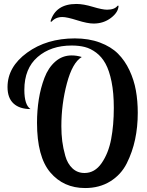

<svg xmlns="http://www.w3.org/2000/svg" viewBox="-20 -944 742 970"><path d="M18 -504Q18 -606 117 -678Q216 -750 358 -750Q429 -750 485 -729Q541 -708 576 -673Q611 -638 634 -589Q657 -540 666.5 -487Q676 -434 676 -374Q676 -303 662.5 -239.5Q649 -176 620.5 -119Q592 -62 537.5 -28Q483 6 410 6Q301 6 234 -73Q167 -152 167 -324Q167 -385 176 -442Q185 -499 204.5 -550.5Q224 -602 259.5 -633Q295 -664 342 -664Q368 -664 393 -656Q346 -628 318 -523Q290 -418 290 -306Q290 -266 294.5 -230.5Q299 -195 310 -156Q321 -117 346 -93.5Q371 -70 407 -70Q459 -70 493.5 -120Q528 -170 541.5 -241Q555 -312 555 -399Q555 -475 543.5 -531.5Q532 -588 513 -622.5Q494 -657 466 -678Q438 -699 408.5 -706.5Q379 -714 342 -714Q237 -714 170 -656Q103 -598 103 -490Q103 -414 134 -393Q79 -393 48.5 -421Q18 -449 18 -504ZM235 -836Q261 -924 366 -924Q401 -924 449 -909.5Q497 -895 521 -895Q559 -895 574 -915H579Q578 -882 540.5 -853.5Q503 -825 453 -825Q422 -825 370 -841.5Q318 -858 295 -858Q261 -858 240 -834Z"/></svg>

Font: Lobster Two
Style: Regular
Weight: 400
Designer: Pablo Impallari
Foundry: Pablo Impallari. www.impallari.com
Version: Version 1.006